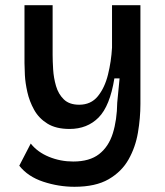

<svg xmlns="http://www.w3.org/2000/svg" viewBox="-20 -540 633 737"><path d="M266 177Q205 177 146 157.5Q87 138 54 96L98 11Q124 44 168 62Q212 80 261 80Q324 80 360.5 51.5Q397 23 413 -28Q429 -79 430 -146L439 -239H419Q402 -133 358.5 -89Q315 -45 247 -45Q195 -45 162 -65.5Q129 -86 111 -118.5Q93 -151 85 -186.5Q77 -222 75.5 -252Q74 -282 74 -298V-520H182V-329Q182 -306 184 -273.5Q186 -241 195 -210Q204 -179 225 -158.5Q246 -138 284 -138Q329 -138 355.5 -170.5Q382 -203 394.5 -253.5Q407 -304 410 -357V-520H519V-141Q519 -87 509.5 -31Q500 25 473.5 72Q447 119 397 148Q347 177 266 177Z"/></svg>

Font: Bricolage Grotesque 10pt Medium
Style: Regular
Weight: 500
Designer: Mathieu Triay
Foundry: Atelier Triay
Version: Version 1.000; ttfautohint (v1.8.4.7-5d5b);gftools[0.9.32]